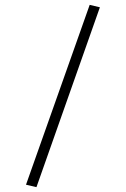

<svg xmlns="http://www.w3.org/2000/svg" viewBox="-20 -679 517 790"><path d="M87 81 349 -659 391 -649 130 91Z"/></svg>

Font: Athiti Light
Style: Regular
Weight: 300
Designer: CadsonDemak Team
Foundry: CadsonDemak
Version: Version 1.033